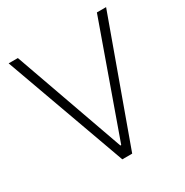

<svg xmlns="http://www.w3.org/2000/svg" viewBox="-163 -838 933 970"><g transform="rotate(-30 303.0 -353.5)"><path d="M300.8 -65.4H305.7L534.2 -707H587.9L332 0H274.4L19.5 -707H73.2Z"/></g></svg>

Font: Pretendard GOV ExtraLight
Style: Regular
Weight: 200
Designer: Base glyphs from Inter by Rasmus Andersson; Hangeul glyphs from Noto Sans CJK(Source Han Sans) by Jang Soo-young and Kan
Foundry: Kil Hyung-jin
Version: Version 1.309